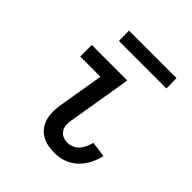

<svg xmlns="http://www.w3.org/2000/svg" viewBox="-193 -843 986 986"><g transform="rotate(45 300.0 -349.5)"><path d="M354 8Q329 8 305 3Q281 -2 261 -14Q241 -26 227 -45Q213 -64 206.5 -87Q200 -110 200 -135Q200 -160 204 -185L246 -436H99V-520H357L299 -171Q296 -153 297 -135.5Q298 -118 307 -104Q316 -90 331.5 -83Q347 -76 365 -76Q382 -76 399.5 -83.5Q417 -91 429 -105Q441 -119 448.5 -136Q456 -153 460 -170L545 -159Q540 -137 531.5 -115.5Q523 -94 510 -74.5Q497 -55 480 -39Q463 -23 442 -12Q421 -1 398.5 3.5Q376 8 354 8ZM183 -633 182 -707H527L528 -633Z"/></g></svg>

Font: Iosevka Medium Extended
Style: Italic
Weight: 500
Width: 7
Italic angle: -9°
Monospace: yes
Designer: Belleve Invis
Foundry: Belleve Invis
Version: Version 32.5.0; ttfautohint (v1.8.4)